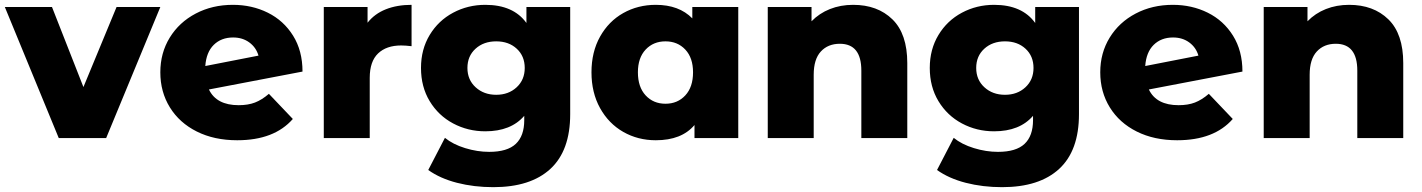

<svg xmlns="http://www.w3.org/2000/svg" viewBox="-31 -571 5881 794"><path d="M632 -542 408 0H212L-11 -542H184L314 -211L451 -542Z M1081 -183 1180 -79Q1103 9 950 9Q855 9 783 -27Q711 -63 671.5 -127Q632 -191 632 -272Q632 -352 671 -415.5Q710 -479 778.5 -515Q847 -551 932 -551Q1011 -551 1076.5 -518.5Q1142 -486 1181 -423.5Q1220 -361 1220 -275L833 -201Q864 -136 956 -136Q995 -136 1023.5 -147Q1052 -158 1081 -183ZM818 -298 1038 -341Q1028 -375 1000 -395.5Q972 -416 933 -416Q884 -416 853 -385.5Q822 -355 818 -298Z M1671 -551V-380Q1645 -383 1628 -383Q1567 -383 1532.5 -350Q1498 -317 1498 -249V0H1308V-542H1489V-477Q1518 -514 1564.5 -532.5Q1611 -551 1671 -551Z M2327 -542V-99Q2327 52 2245 127.5Q2163 203 2009 203Q1929 203 1859 185Q1789 167 1740 132L1809 -1Q1842 26 1892.5 41.5Q1943 57 1992 57Q2067 57 2102 24Q2137 -9 2137 -74V-92Q2082 -28 1976 -28Q1904 -28 1843 -60.5Q1782 -93 1746 -152.5Q1710 -212 1710 -290Q1710 -367 1746 -426.5Q1782 -486 1843 -518.5Q1904 -551 1976 -551Q2092 -551 2146 -476V-542ZM2139 -290Q2139 -339 2106 -369.5Q2073 -400 2021 -400Q1969 -400 1935.5 -369.5Q1902 -339 1902 -290Q1902 -241 1936 -210Q1970 -179 2021 -179Q2072 -179 2105.5 -210Q2139 -241 2139 -290Z M3022 -542V0H2841V-54Q2788 9 2681 9Q2607 9 2546.5 -25.5Q2486 -60 2450.5 -124Q2415 -188 2415 -272Q2415 -356 2450.5 -419.5Q2486 -483 2546.5 -517Q2607 -551 2681 -551Q2777 -551 2832 -495V-542ZM2835 -272Q2835 -332 2803 -366Q2771 -400 2721 -400Q2671 -400 2639 -366Q2607 -332 2607 -272Q2607 -211 2639 -176.5Q2671 -142 2721 -142Q2771 -142 2803 -176.5Q2835 -211 2835 -272Z M3721 -310V0H3531V-279Q3531 -390 3442 -390Q3393 -390 3363.5 -358Q3334 -326 3334 -262V0H3144V-542H3325V-483Q3357 -516 3401 -533.5Q3445 -551 3497 -551Q3598 -551 3659.5 -491Q3721 -431 3721 -310Z M4431 -542V-99Q4431 52 4349 127.5Q4267 203 4113 203Q4033 203 3963 185Q3893 167 3844 132L3913 -1Q3946 26 3996.5 41.5Q4047 57 4096 57Q4171 57 4206 24Q4241 -9 4241 -74V-92Q4186 -28 4080 -28Q4008 -28 3947 -60.5Q3886 -93 3850 -152.5Q3814 -212 3814 -290Q3814 -367 3850 -426.5Q3886 -486 3947 -518.5Q4008 -551 4080 -551Q4196 -551 4250 -476V-542ZM4243 -290Q4243 -339 4210 -369.5Q4177 -400 4125 -400Q4073 -400 4039.5 -369.5Q4006 -339 4006 -290Q4006 -241 4040 -210Q4074 -179 4125 -179Q4176 -179 4209.5 -210Q4243 -241 4243 -290Z M4968 -183 5067 -79Q4990 9 4837 9Q4742 9 4670 -27Q4598 -63 4558.5 -127Q4519 -191 4519 -272Q4519 -352 4558 -415.5Q4597 -479 4665.5 -515Q4734 -551 4819 -551Q4898 -551 4963.5 -518.5Q5029 -486 5068 -423.5Q5107 -361 5107 -275L4720 -201Q4751 -136 4843 -136Q4882 -136 4910.5 -147Q4939 -158 4968 -183ZM4705 -298 4925 -341Q4915 -375 4887 -395.5Q4859 -416 4820 -416Q4771 -416 4740 -385.5Q4709 -355 4705 -298Z M5772 -310V0H5582V-279Q5582 -390 5493 -390Q5444 -390 5414.5 -358Q5385 -326 5385 -262V0H5195V-542H5376V-483Q5408 -516 5452 -533.5Q5496 -551 5548 -551Q5649 -551 5710.5 -491Q5772 -431 5772 -310Z"/></svg>

Font: Montserrat Alternates ExtraBold
Style: Regular
Weight: 800
Designer: Julieta Ulanovsky
Foundry: Julieta Ulanovsky
Version: Version 7.200